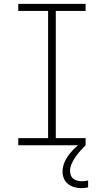

<svg xmlns="http://www.w3.org/2000/svg" viewBox="-20 -755 540 998"><path d="M425 0H75V-37H230V-698H75V-735H425V-698H270V-37H425ZM403 223Q385 223 367 218Q349 213 334.5 202Q320 191 312.5 173.5Q305 156 305 138Q305 111 316.5 86Q328 61 345 40.5Q362 20 382.5 2.5Q403 -15 425 -30V0Q411 14 397.5 29Q384 44 372.5 60.5Q361 77 352.5 96Q344 115 344 135Q344 146 348.5 157Q353 168 362.5 175Q372 182 383.5 184.5Q395 187 406 187Q414 187 422 186Q430 185 438 183V219Q429 221 420.5 222Q412 223 403 223Z"/></svg>

Font: Iosevka Term Curly Extralight
Style: Regular
Weight: 200
Designer: Belleve Invis
Foundry: Belleve Invis
Version: Version 32.3.0